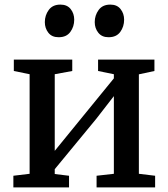

<svg xmlns="http://www.w3.org/2000/svg" viewBox="-20 -813 731 833"><path d="M38 0V-50.5L108.5 -59V-491L40 -505V-554.5H293.5V-505L217.5 -491V-158.5L288 -245L474 -473V-491L405.5 -505V-554.5H650V-505L582.5 -490.5V-59L653 -50.5V0H399V-50.5L474 -59V-396L398 -298L217.5 -79V-58L279.5 -50.5V0ZM234 -651.5Q205 -651.5 189.8 -671Q174.5 -690.5 174.5 -717Q174.5 -746.5 191.5 -769.8Q208.5 -793 241.5 -793H242.5Q271.5 -793 286.8 -773.5Q302 -754 302 -727.5Q302 -697.5 285.2 -674.5Q268.5 -651.5 235 -651.5ZM450.5 -651.5Q422 -651.5 406.5 -671Q391 -690.5 391 -717Q391 -746.5 408 -769.8Q425 -793 458 -793H459Q488 -793 503.2 -773.5Q518.5 -754 518.5 -727.5Q518.5 -697.5 501.8 -674.5Q485 -651.5 451.5 -651.5Z"/></svg>

Font: Merriweather 20pt Medium
Style: Regular
Weight: 500
Version: Version 2.100